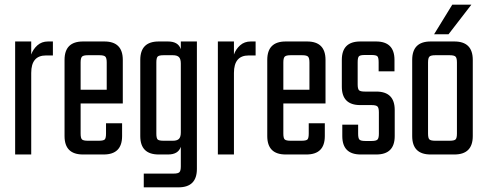

<svg xmlns="http://www.w3.org/2000/svg" viewBox="-20 -663 2089 824"><path d="M186 -485H207V-425H177Q114 -425 114 -350V0H45V-485H114V-429Q122 -452 140.5 -468.5Q159 -485 186 -485Z M336 -485H428Q507 -485 507 -406V-219H326V-90Q326 -70 332 -64.5Q338 -59 357 -59H404Q424 -59 429.5 -64.5Q435 -70 435 -90V-134H504V-79Q504 0 425 0H336Q257 0 257 -79V-406Q257 -485 336 -485ZM326 -278H438V-395Q438 -414 432 -420Q426 -426 407 -426H357Q338 -426 332 -420Q326 -414 326 -395Z M756 -485H825V62Q825 141 746 141H597V82H725Q744 82 750 76Q756 70 756 51V-33Q745 0 701 0H661Q582 0 582 -79V-406Q582 -485 661 -485H701Q745 -485 756 -452ZM682 -59H722Q740 -59 748 -67Q756 -75 756 -95V-390Q756 -410 748 -418Q740 -426 722 -426H682Q662 -426 656.5 -420Q651 -414 651 -395V-90Q651 -70 656.5 -64.5Q662 -59 682 -59Z M1056 -485H1077V-425H1047Q984 -425 984 -350V0H915V-485H984V-429Q992 -452 1010.5 -468.5Q1029 -485 1056 -485Z M1206 -485H1298Q1377 -485 1377 -406V-219H1196V-90Q1196 -70 1202 -64.5Q1208 -59 1227 -59H1274Q1294 -59 1299.5 -64.5Q1305 -70 1305 -90V-134H1374V-79Q1374 0 1295 0H1206Q1127 0 1127 -79V-406Q1127 -485 1206 -485ZM1196 -278H1308V-395Q1308 -414 1302 -420Q1296 -426 1277 -426H1227Q1208 -426 1202 -420Q1196 -414 1196 -395Z M1606 -89V-181Q1606 -200 1600 -206Q1594 -212 1575 -212H1526Q1447 -212 1447 -291V-406Q1447 -485 1526 -485H1594Q1673 -485 1673 -406V-357H1605V-396Q1605 -416 1599.5 -421.5Q1594 -427 1574 -427H1546Q1526 -427 1520.5 -421.5Q1515 -416 1515 -396V-301Q1515 -282 1520.5 -276Q1526 -270 1546 -270H1595Q1674 -270 1674 -191V-79Q1674 0 1595 0H1528Q1449 0 1449 -79V-128H1517V-89Q1517 -70 1522.5 -64Q1528 -58 1548 -58H1575Q1594 -58 1600 -64Q1606 -70 1606 -89Z M1828 -485H1930Q2009 -485 2009 -406V-79Q2009 0 1930 0H1828Q1749 0 1749 -79V-406Q1749 -485 1828 -485ZM1941 -90V-395Q1941 -414 1935 -420Q1929 -426 1910 -426H1848Q1829 -426 1823 -420Q1817 -414 1817 -395V-90Q1817 -70 1823 -64.5Q1829 -59 1848 -59H1910Q1929 -59 1935 -64.5Q1941 -70 1941 -90ZM2003 -643 1905 -516H1843L1921 -643Z"/></svg>

Font: Teko Light
Style: Regular
Weight: 300
Designer: Manushi Parikh, Jonny Pinhorn
Foundry: Indian Type Foundry
Version: Version 1.105;PS 1.0;hotconv 1.0.78;makeotf.lib2.5.61930; tt